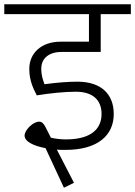

<svg xmlns="http://www.w3.org/2000/svg" viewBox="-36 -705 632 898"><path d="M251 -462H435V-639H576V-685H-16V-639H380V-510H247C158 -510 101 -457 101 -383C101 -324 122 -288 136 -259C199 -269 265 -276 319 -276C398 -276 439 -237 439 -172C439 -102 390 -53 272 -53C249 -53 223 -56 202 -61C178 -105 171 -136 147 -136C119 -136 79 -97 79 -71C79 -43 120 -23 177 -12L263 173L310 150L230 -5C244 -4 257 -4 271 -4C420 -4 496 -71 496 -172C496 -264 438 -323 326 -323C285 -323 229 -319 172 -311C166 -329 157 -349 157 -384C157 -432 193 -462 251 -462Z"/></svg>

Font: FiraGO Light
Style: Regular
Weight: 300
Designer: bBox Type
Foundry: bBox Type GmbH
Version: Version 1.001;PS 001.001;hotconv 1.0.88;makeotf.lib2.5.64775